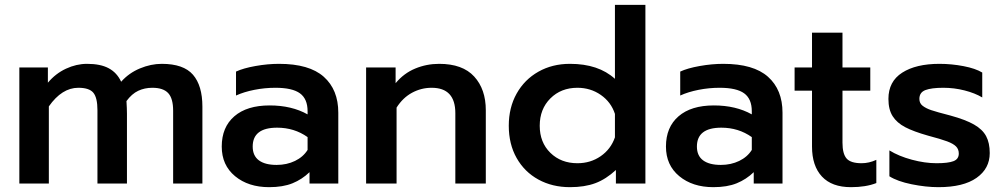

<svg xmlns="http://www.w3.org/2000/svg" viewBox="-20 -759 4153 794"><path d="M60 -480H178V-417Q210 -455 253 -475Q296 -495 340 -495Q396 -495 430 -476.5Q464 -458 481 -421Q513 -457 558.5 -476Q604 -495 649 -495Q739 -495 778 -450Q817 -405 817 -318V0H696V-301Q696 -352 675.5 -374Q655 -396 610 -396Q578 -396 551.5 -383.5Q525 -371 503 -341Q505 -309 505 -289V0H383V-303Q383 -355 366 -375.5Q349 -396 304 -396Q236 -396 182 -319V0H60Z M897 -153Q897 -233 949 -278Q1001 -323 1095 -323Q1186 -323 1252 -286V-299Q1252 -350 1220.5 -373Q1189 -396 1119 -396Q1075 -396 1032 -387.5Q989 -379 956 -364V-463Q986 -477 1036.5 -486Q1087 -495 1134 -495Q1259 -495 1319 -441.5Q1379 -388 1379 -293V0H1260V-47Q1229 -17 1189.5 -1Q1150 15 1093 15Q1007 15 952 -30.5Q897 -76 897 -153ZM1252 -139V-192Q1197 -231 1126 -231Q1025 -231 1025 -153Q1025 -115 1050.5 -96Q1076 -77 1124 -77Q1166 -77 1200 -93.5Q1234 -110 1252 -139Z M1494 -480H1616V-415Q1650 -456 1697 -475.5Q1744 -495 1796 -495Q1893 -495 1941 -442.5Q1989 -390 1989 -303V0H1863V-291Q1863 -396 1765 -396Q1722 -396 1684 -375.5Q1646 -355 1620 -314V0H1494Z M2084 -239Q2084 -314 2116.5 -372Q2149 -430 2206.5 -462.5Q2264 -495 2337 -495Q2455 -495 2523 -433V-739H2649V0H2527V-56Q2486 -18 2442 -1.5Q2398 15 2337 15Q2264 15 2206.5 -16.5Q2149 -48 2116.5 -105.5Q2084 -163 2084 -239ZM2523 -191V-288Q2507 -337 2464.5 -366.5Q2422 -396 2368 -396Q2300 -396 2256 -352Q2212 -308 2212 -239Q2212 -170 2256 -127Q2300 -84 2368 -84Q2422 -84 2464 -113Q2506 -142 2523 -191Z M2734 -153Q2734 -233 2786 -278Q2838 -323 2932 -323Q3023 -323 3089 -286V-299Q3089 -350 3057.5 -373Q3026 -396 2956 -396Q2912 -396 2869 -387.5Q2826 -379 2793 -364V-463Q2823 -477 2873.5 -486Q2924 -495 2971 -495Q3096 -495 3156 -441.5Q3216 -388 3216 -293V0H3097V-47Q3066 -17 3026.5 -1Q2987 15 2930 15Q2844 15 2789 -30.5Q2734 -76 2734 -153ZM3089 -139V-192Q3034 -231 2963 -231Q2862 -231 2862 -153Q2862 -115 2887.5 -96Q2913 -77 2961 -77Q3003 -77 3037 -93.5Q3071 -110 3089 -139Z M3338 -153V-384H3266V-480H3338V-624H3464V-480H3579V-384H3464V-169Q3464 -123 3481 -103.5Q3498 -84 3543 -84Q3574 -84 3604 -98V-2Q3561 15 3499 15Q3420 15 3379 -29Q3338 -73 3338 -153Z M3658 -30V-137Q3697 -113 3751 -98.5Q3805 -84 3853 -84Q3901 -84 3923 -92.5Q3945 -101 3945 -124Q3945 -142 3933.5 -153.5Q3922 -165 3896.5 -174.5Q3871 -184 3818 -198Q3758 -215 3723.5 -233Q3689 -251 3671.5 -278.5Q3654 -306 3654 -350Q3654 -422 3711 -458.5Q3768 -495 3865 -495Q3915 -495 3964.5 -485.5Q4014 -476 4042 -459V-356Q4012 -374 3969 -385Q3926 -396 3881 -396Q3832 -396 3807 -386.5Q3782 -377 3782 -350Q3782 -332 3795.5 -321.5Q3809 -311 3831 -303.5Q3853 -296 3911 -281Q3973 -264 4008 -244Q4043 -224 4058 -196Q4073 -168 4073 -126Q4073 -62 4018.5 -23.5Q3964 15 3861 15Q3809 15 3750 3Q3691 -9 3658 -30Z"/></svg>

Font: Prompt Medium
Style: Regular
Weight: 500
Designer: Katatrad Team
Foundry: CadsonDemak
Version: Version 1.000